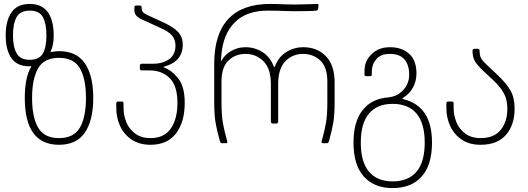

<svg xmlns="http://www.w3.org/2000/svg" viewBox="-20 -728 2686 976"><path d="M106 -230Q106 -332 137 -386Q139 -392 139 -392L128 -391Q67 -391 38 -432.5Q9 -474 9 -548Q9 -624 39 -666Q69 -708 131 -708Q193 -708 223 -666Q253 -624 253 -548Q253 -503 240 -472Q239 -470 237.5 -466.5Q236 -463 237.5 -463Q239 -463 243 -464Q265 -468 280 -468Q369 -468 411.5 -406Q454 -344 454 -230Q454 -116 411.5 -54Q369 8 280 8Q106 8 106 -230ZM131 -424Q179 -424 197.5 -455.5Q216 -487 216 -548Q216 -608 198 -641Q180 -674 131 -674Q83 -674 64.5 -641Q46 -608 46 -548Q46 -490 64.5 -457Q83 -424 131 -424ZM280 -26Q355 -26 386 -79Q417 -132 417 -230Q417 -328 386 -381Q355 -434 280 -434Q203 -434 173 -379.5Q143 -325 143 -230Q143 -132 174 -79Q205 -26 280 -26Z M571 -179V-202Q571 -212 581 -212H598Q608 -212 608 -202V-178Q608 -142 622 -107Q636 -72 667 -49Q698 -26 745 -26Q815 -26 848.5 -75Q882 -124 882 -205Q882 -292 842.5 -331Q803 -370 741 -370H701Q691 -370 691 -380V-394Q691 -404 701 -404H758Q807 -404 839.5 -427Q872 -450 872 -496Q872 -528 853.5 -548.5Q835 -569 798 -585L708 -626Q683 -637 673 -648.5Q663 -660 663 -677V-690Q663 -700 673 -700H690Q700 -700 700 -690V-687Q700 -676 705.5 -668Q711 -660 728 -652L817 -611Q862 -590 885.5 -565Q909 -540 909 -501Q909 -416 817 -390Q807 -388 814 -385Q855 -369 887 -328Q919 -287 919 -205Q919 -108 875 -50Q831 8 745 8Q688 8 648.5 -19Q609 -46 590 -88.5Q571 -131 571 -179Z M1377 -389Q1395 -438 1434.5 -463Q1474 -488 1522 -488Q1592 -488 1636.5 -442.5Q1681 -397 1681 -308V-209Q1681 -143 1674 -103Q1667 -63 1652 -10Q1650 -4 1648 -2Q1646 0 1642 0H1622Q1612 0 1615 -10Q1630 -63 1637 -103Q1644 -143 1644 -209V-313Q1644 -387 1608 -420.5Q1572 -454 1521 -454Q1467 -454 1430.5 -416.5Q1394 -379 1394 -300V-110Q1394 -100 1384 -100H1367Q1357 -100 1357 -110V-300Q1357 -379 1319.5 -416.5Q1282 -454 1228 -454Q1177 -454 1141.5 -420.5Q1106 -387 1106 -313V-209Q1106 -143 1113 -103Q1120 -63 1135 -10L1136 -6Q1136 0 1128 0H1109Q1104 0 1102 -2Q1100 -4 1098 -10Q1083 -63 1076 -103Q1069 -143 1069 -209V-404Q1069 -555 1140.5 -631.5Q1212 -708 1353 -708Q1383 -708 1425 -706L1479 -705Q1513 -705 1549 -706.5Q1585 -708 1591 -708Q1596 -708 1598 -706.5Q1600 -705 1599 -700L1597 -682Q1596 -676 1588 -674Q1565 -671 1476 -671L1431 -672Q1389 -674 1342 -674Q1232 -674 1172.5 -613.5Q1113 -553 1105 -445Q1102 -418 1104 -418Q1106 -418 1109 -425Q1127 -454 1159 -471Q1191 -488 1228 -488Q1275 -488 1314.5 -463Q1354 -438 1372 -389Q1375 -385 1377 -389Z M1777 -3Q1777 -110 1823.5 -168.5Q1870 -227 1955 -233Q1995 -238 2018 -259Q2060 -295 2060 -348Q2060 -398 2036 -426Q2012 -454 1962 -454Q1915 -454 1892.5 -427Q1870 -400 1870 -363V-348Q1870 -341 1863 -341H1840Q1833 -341 1833 -348V-369Q1833 -418 1869 -453Q1905 -488 1962 -488Q2023 -488 2060 -454.5Q2097 -421 2097 -355Q2097 -315 2079 -282.5Q2061 -250 2032 -233Q2026 -230 2026 -228Q2026 -226 2033 -223Q2103 -206 2139.5 -151.5Q2176 -97 2176 -3Q2176 111 2123.5 169.5Q2071 228 1976 228Q1882 228 1829.5 169.5Q1777 111 1777 -3ZM1976 194Q2056 194 2097.5 144.5Q2139 95 2139 -3Q2139 -101 2097.5 -150.5Q2056 -200 1976 -200Q1897 -200 1855.5 -150.5Q1814 -101 1814 -3Q1814 95 1855.5 144.5Q1897 194 1976 194Z M2249 -179V-202Q2249 -212 2259 -212H2276Q2286 -212 2286 -202V-178Q2286 -142 2300 -107Q2314 -72 2345 -49Q2376 -26 2423 -26Q2492 -26 2525.5 -68Q2559 -110 2559 -175Q2559 -219 2543 -250.5Q2527 -282 2489 -319L2449 -356Q2410 -392 2396 -413.5Q2382 -435 2382 -470Q2382 -480 2392 -480H2408Q2418 -480 2418 -470Q2418 -445 2426 -431Q2434 -417 2462 -391L2505 -351Q2555 -304 2575.5 -267Q2596 -230 2596 -176Q2596 -93 2552 -42.5Q2508 8 2423 8Q2365 8 2326 -19Q2287 -46 2268 -88.5Q2249 -131 2249 -179Z"/></svg>

Font: Barlow GEO Extra Light
Style: Regular
Weight: 200
Designer: Jeremy Tribby
Foundry: Tribby Type
Version: Version 1.408